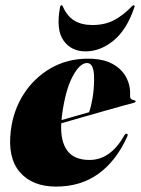

<svg xmlns="http://www.w3.org/2000/svg" viewBox="-20 -680 522 710"><path d="M450.5 -175Q410 -85 344.2 -37.5Q278.5 10 187.5 10Q100 10 53.8 -43Q7.5 -96 20 -197Q29 -271.5 67.5 -331.8Q106 -392 167.2 -427.5Q228.5 -463 305.5 -463Q361 -463 396 -443.8Q431 -424.5 447 -393.5Q463 -362.5 461 -327Q460.5 -320.5 463.2 -316Q466 -311.5 475.5 -309.5Q481.5 -308.5 481.5 -305Q481.5 -302 475.5 -300Q465.5 -297.5 436.5 -289.5Q407.5 -281.5 367.8 -270.2Q328 -259 285.5 -246.8Q243 -234.5 206.5 -224Q203 -159 228.2 -123.8Q253.5 -88.5 311 -88.5Q389 -88.5 440.5 -180.5Q445 -187 449 -185.5Q454.5 -184 450.5 -175ZM209 -251.5Q208 -243.5 207.5 -236Q234 -243.5 261 -251.2Q288 -259 309.5 -265Q317 -286.5 322.2 -317Q327.5 -347.5 328 -385Q329 -447 302 -447Q274.5 -447 247.8 -395.8Q221 -344.5 209 -251.5ZM321.5 -587.5Q368.5 -587.5 402.5 -605.8Q436.5 -624 468 -657Q471 -660.5 474 -660.5Q479.5 -660.5 477 -653.5Q449 -570 400 -530Q351 -490 296.5 -490Q243.5 -490 215 -530Q186.5 -570 202 -653.5Q203 -660.5 208 -660.5Q211 -660.5 212 -657Q227.5 -620.5 254.5 -604Q281.5 -587.5 321.5 -587.5Z"/></svg>

Font: Fraunces 144pt Black
Style: Italic
Weight: 900
Italic angle: -16°
Version: Version 1.000;[0bf87f6ff]